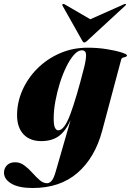

<svg xmlns="http://www.w3.org/2000/svg" viewBox="-80 -697 656 962"><path d="M432 -42Q396 93 308.5 169Q221 245 83.5 245Q14 245 -23 223Q-60 201 -60 168Q-60 146.5 -45.2 131.2Q-30.5 116 -4 116Q21 116 42 131.8Q63 147.5 81.8 168.5Q100.5 189.5 118.5 205.2Q136.5 221 156 221Q168.5 221 179 208.5Q189.5 196 198 166.5L273.5 -95Q249 -40 214.5 -15Q180 10 127 10Q69 10 37.2 -24.8Q5.5 -59.5 5.5 -119.5Q5.5 -184 32.2 -244.8Q59 -305.5 107 -353.5Q155 -401.5 219.5 -429.8Q284 -458 359 -458Q409.5 -458 454.5 -450.8Q499.5 -443.5 527.8 -434.5Q556 -425.5 556 -420Q556 -414 549.5 -412.2Q543 -410.5 536 -408.2Q529 -406 527 -398ZM189 -103.5Q189 -68.5 195.8 -56.2Q202.5 -44 212 -44Q242.5 -44 272.8 -125.8Q303 -207.5 341 -357Q351.5 -398 351.2 -421.5Q351 -445 330 -445Q311 -445 291 -422.8Q271 -400.5 252.8 -363.5Q234.5 -326.5 220.2 -281.5Q206 -236.5 197.5 -190.2Q189 -144 189 -103.5ZM354.5 -490.5Q347 -484 342.5 -484Q338 -484 333.5 -490.5L233 -669Q230.5 -673.5 234.5 -676.5Q237.5 -678.5 242.5 -676L372.5 -600.5L542 -676Q549 -678.5 550.5 -676.5Q553 -674 548 -669Z"/></svg>

Font: Fraunces 144pt S000 Black
Style: Italic
Weight: 900
Italic angle: -16°
Version: Version 1.000; ttfautohint (v1.8.3)